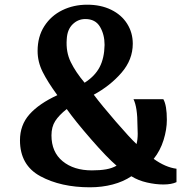

<svg xmlns="http://www.w3.org/2000/svg" viewBox="-20 -782 812 817"><path d="M545 -596Q545 -528 497 -472.5Q449 -417 379 -379Q412 -335 472.5 -265Q533 -195 561 -169Q566 -188 566 -213L565 -247Q565 -326 548 -360H675Q690 -334 690 -272Q690 -231 676 -186Q662 -141 634 -106Q684 -70 731 -64V-7Q710 3 675 3Q642 3 605 -5.5Q568 -14 539 -32Q505 -9 459.5 3Q414 15 363 15Q239 15 152 -32Q65 -79 65 -185Q65 -250 105.5 -295.5Q146 -341 224 -377Q183 -433 161.5 -476Q140 -519 140 -565Q140 -626 168.5 -670.5Q197 -715 245 -738.5Q293 -762 351 -762Q409 -762 453 -740.5Q497 -719 521 -681Q545 -643 545 -596ZM264 -615Q260 -561 281 -518Q302 -475 340 -430Q384 -458 404 -496.5Q424 -535 425 -591Q425 -635 405.5 -668Q386 -701 343 -701Q312 -701 289 -678.5Q266 -656 264 -615ZM199 -206Q199 -135 246.5 -96Q294 -57 371 -57Q406 -57 431.5 -61.5Q457 -66 476 -77Q436 -111 368 -189Q300 -267 264 -318Q231 -292 215 -267Q199 -242 199 -206Z"/></svg>

Font: Martel ExtraBold
Style: Regular
Weight: 800
Designer: Dan Reynolds
Foundry: Dan Reynolds
Version: Version 1.001; ttfautohint (v1.1) -l 5 -r 5 -G 72 -x 0 -D la